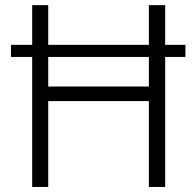

<svg xmlns="http://www.w3.org/2000/svg" viewBox="-20 -740 769 760"><path d="M107.4 -514.6H23.4V-562.5H107.4V-719.7H170.9V-562.5H569.3V-719.7H633.8V-562.5H713.9V-514.6H633.8V0H569.3V-339.8H170.9V0H107.4ZM569.3 -397.5V-514.6H170.9V-397.5Z"/></svg>

Font: Reddit Sans Chocolate Light
Style: Regular
Weight: 300
Designer: Stephen Hutchings
Foundry: Reddit
Version: Version 1.013